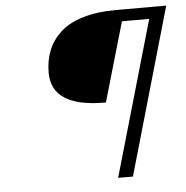

<svg xmlns="http://www.w3.org/2000/svg" viewBox="-49 -703 729 751"><g transform="rotate(-5 315.5 -327.5)"><path d="M362.8 -297.9H358.9Q149.9 -297.9 149.9 -433.1Q149.9 -481.4 165.8 -520.8Q181.6 -560.1 214.6 -590.6Q247.6 -621.1 303.2 -637.9Q358.9 -654.8 433.1 -654.8H630.9L442.9 0H384.8L560.1 -608.9H453.1Z"/></g></svg>

Font: IntelOne Mono Light
Style: Italic
Weight: 300
Italic angle: -16°
Designer: Fred Shallcrass
Foundry: Frere-Jones Type LLC
Version: Version 1.200;hotconv 1.1.0;makeotfexe 2.6.0;FJTRelease1.2